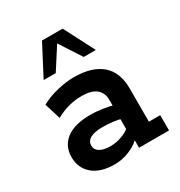

<svg xmlns="http://www.w3.org/2000/svg" viewBox="-152 -722 784 838"><g transform="rotate(-30 240.0 -303.5)"><path d="M187 10Q114 10 75.5 -23.5Q37 -57 37 -111Q37 -167 78.5 -199Q120 -231 202 -231Q228 -231 261 -226Q294 -221 322 -213L305 -202V-246Q305 -282 281 -301.5Q257 -321 208 -321Q174 -321 141 -312Q108 -303 78 -286L53 -367Q92 -388 137 -398.5Q182 -409 219 -409Q311 -409 359 -367.5Q407 -326 407 -245V-77H464V0H313V-65L328 -53Q303 -23 264 -6.5Q225 10 187 10ZM210 -68Q239 -68 269.5 -79.5Q300 -91 315 -108L305 -78V-172L322 -144Q296 -152 270 -155Q244 -158 220 -158Q180 -158 158.5 -146.5Q137 -135 137 -112Q137 -91 156 -79.5Q175 -68 210 -68ZM100 -464 180 -617H284L363 -464H302L231 -573L161 -464Z"/></g></svg>

Font: Rokkitt SemiBold
Style: Regular
Weight: 600
Designer: Vernon Adams
Foundry: Vernon Adams
Version: Version 3.103